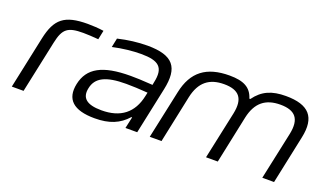

<svg xmlns="http://www.w3.org/2000/svg" viewBox="-60 -825 1911 1151"><g transform="rotate(20 895.5 -250.0)"><path d="M338 -449C361 -449 402 -447 435 -444L447 -502C413 -507 376 -509 345 -509C196 -509 144 -464 116 -334L45 0H120L191 -334C211 -428 240 -449 338 -449Z M726 -509C667 -509 602 -501 539 -486L527 -428C589 -442 654 -449 707 -449C821 -449 860 -417 837 -314L834 -298C768 -303 722 -304 693 -304C513 -304 428 -255 405 -148C383 -44 440 9 576 9C669 9 731 -17 781 -73H786L770 0H845L908 -297C940 -446 891 -509 726 -509ZM480 -147C494 -219 555 -250 684 -250C719 -250 773 -248 822 -244L817 -221C793 -107 720 -50 598 -50C500 -50 467 -85 480 -147Z M991 -308 925 0H1000L1064 -304C1086 -405 1143 -449 1237 -449C1332 -449 1370 -405 1349 -304L1284 0H1359L1423 -304C1445 -405 1502 -449 1596 -449C1691 -449 1729 -405 1708 -304L1643 0H1718L1783 -308C1813 -447 1756 -509 1609 -509C1520 -509 1461 -484 1414 -419H1408C1388 -484 1340 -509 1250 -509C1103 -509 1020 -447 991 -308Z"/></g></svg>

Font: LT Wave Light
Style: Italic
Weight: 300
Designer: Daniel Lyons
Version: Version 2.5 (Glyphs App)